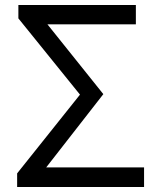

<svg xmlns="http://www.w3.org/2000/svg" viewBox="-20 -753 641 773"><path d="M49 0H560V-79H166L396 -374L171 -655H527V-733H54V-679L302 -372L49 -55Z"/></svg>

Font: Squished Noto Sans CJK JP Regular
Style: Regular
Weight: 400
Designer: Ryoko NISHIZUKA (kana & ideographs); Paul D. Hunt (Latin, Greek & Cyrillic); Wenlong ZHANG (bopomofo); Sandoll Communica
Foundry: Adobe Systems Incorporated
Version: Version 1.004;PS 1.004;hotconv 1.0.82;makeotf.lib2.5.63406